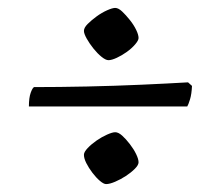

<svg xmlns="http://www.w3.org/2000/svg" viewBox="-20 -519 556 485"><path d="M248 -54Q242 -54 232.5 -62Q223 -70 213.5 -82.5Q204 -95 198 -107Q192 -119 192 -128Q192 -135 201.5 -145Q211 -155 224 -164Q237 -173 250.5 -179Q264 -185 271 -185Q279 -185 288.5 -176.5Q298 -168 308 -155Q318 -142 324 -129.5Q330 -117 330 -109Q330 -102 320.5 -92.5Q311 -83 298 -74.5Q285 -66 271 -60Q257 -54 248 -54ZM254 -367Q247 -367 236.5 -375.5Q226 -384 216 -396.5Q206 -409 199 -421.5Q192 -434 192 -441Q192 -449 201.5 -458.5Q211 -468 224 -477.5Q237 -487 250.5 -493Q264 -499 271 -499Q279 -499 288.5 -490Q298 -481 308 -468.5Q318 -456 324 -443.5Q330 -431 330 -423Q330 -417 321.5 -407Q313 -397 300.5 -388Q288 -379 275 -373Q262 -367 254 -367ZM53 -250Q53 -272 57.5 -284.5Q62 -297 66 -299Q129 -299 199.5 -300.5Q270 -302 337 -305Q404 -308 455 -311L465 -302Q464 -281 460 -268Q456 -255 453 -250Z"/></svg>

Font: Texturina Medium 12pt
Style: Regular
Weight: 400
Version: Version 1.002